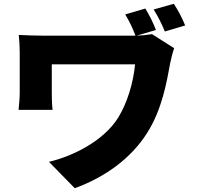

<svg xmlns="http://www.w3.org/2000/svg" viewBox="-20 -892 1040 1012"><path d="M896 -872 790 -842C814 -803 832 -767 849 -726L956 -758C941 -794 920 -837 896 -872ZM898 -638 781 -712C757 -708 730 -705 700 -704L802 -734C788 -770 769 -810 746 -847L640 -816C664 -776 679 -744 694 -704H668C589 -704 254 -704 210 -704C162 -704 113 -706 79 -708C82 -679 84 -644 84 -615C84 -566 84 -450 84 -405C84 -374 81 -347 78 -313H257C253 -348 253 -390 253 -405C253 -450 253 -521 253 -553C324 -553 625 -553 692 -553C682 -451 650 -349 603 -272C526 -149 365 -69 238 -39L374 100C534 42 670 -57 754 -189C835 -315 859 -462 877 -559C880 -575 891 -620 898 -638Z"/></svg>

Font: ChiuKong Gothic MN Heavy
Style: Regular
Weight: 900
Designer: Ryoko NISHIZUKA 西塚涼子 (kana, bopomofo & ideographs); Paul D. Hunt (Latin, Greek & Cyrillic); Sandoll Communications 산돌커뮤니
Foundry: Adobe
Version: Version 1.300